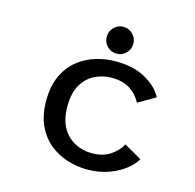

<svg xmlns="http://www.w3.org/2000/svg" viewBox="-101 -782 913 897"><g transform="rotate(15 355.0 -333.0)"><path d="M624 -100Q611 -75 579 -49.2Q547 -23.5 500 -6.2Q453 11 395.5 11Q348 11 300.8 -3.5Q253.5 -18 214.5 -49.2Q175.5 -80.5 152 -130.5Q128.5 -180.5 128.5 -251Q128.5 -322.5 152 -372.2Q175.5 -422 214.5 -453Q253.5 -484 300.8 -498Q348 -512 395.5 -512Q482 -512 541 -478.8Q600 -445.5 623.5 -399L540.5 -350.5Q521.5 -387.5 486.8 -410.2Q452 -433 395.5 -433Q356 -433 318.2 -415.2Q280.5 -397.5 255.8 -357.8Q231 -318 231 -251Q231 -185 255.8 -144.8Q280.5 -104.5 318.2 -86.2Q356 -68 395.5 -68Q452 -68 488.2 -93.5Q524.5 -119 539 -148.5ZM389 -547.5Q362 -547.5 343.2 -566.2Q324.5 -585 324.5 -612Q324.5 -639 343.2 -658Q362 -677 389 -677Q415.5 -677 434.2 -658Q453 -639 453 -612Q453 -585 434.2 -566.2Q415.5 -547.5 389 -547.5Z"/></g></svg>

Font: League Mono
Style: Regular
Weight: 400
Width: 6
Designer: Tyler Finck
Foundry: The League of Moveable Type / Tyler Finck
Version: Version 2.300;RELEASE